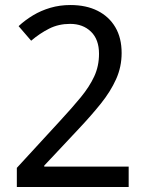

<svg xmlns="http://www.w3.org/2000/svg" viewBox="-20 -744 591 764"><path d="M47 -76 218 -262Q267 -315 301.5 -357Q336 -399 355 -440Q374 -481 374 -530Q374 -587 342 -618Q310 -649 259 -649Q213 -649 175.5 -630Q138 -611 104 -582L54 -640Q80 -664 111.5 -683Q143 -702 180.5 -713Q218 -724 260 -724Q323 -724 368.5 -701Q414 -678 439 -635.5Q464 -593 464 -533Q464 -478 442 -429Q420 -380 381.5 -332Q343 -284 293 -231L156 -85V-81H492V0H47Z"/></svg>

Font: ubangla15
Style: Book
Weight: 400
Designer: Jelle Bosma - Monotype Design Team
Foundry: Monotype Imaging Inc.
Version: Version 2.003